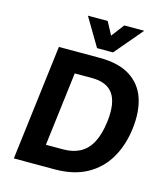

<svg xmlns="http://www.w3.org/2000/svg" viewBox="-131 -1023 986 1126"><g transform="rotate(15 361.5 -460.5)"><path d="M59 0 145 -700H393Q508 -700 577.5 -656Q647 -612 673.5 -533.5Q700 -455 687 -349Q674 -245 628 -166.5Q582 -88 502 -44Q422 0 307 0ZM220 -126H325Q384 -126 427 -149Q470 -172 496.5 -221.5Q523 -271 533 -350Q540 -409 533.5 -451.5Q527 -494 507.5 -521Q488 -548 456 -561Q424 -574 380 -574H275ZM363 -751 262 -921H382L452 -790H383L483 -921H604L460 -751Z"/></g></svg>

Font: Inclusive Sans
Style: Italic
Weight: 400
Italic angle: -7°
Designer: Olivia King
Foundry: Olivia King
Version: Version 2.004